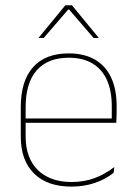

<svg xmlns="http://www.w3.org/2000/svg" viewBox="-20 -700 515 730"><path d="M251.5 9.5Q160 9.5 109.5 -40.2Q59 -90 59 -180.5V-292.5Q59 -392.5 105.8 -444.8Q152.5 -497 241.5 -497Q300 -497 340.8 -473.5Q381.5 -450 402.5 -405.2Q423.5 -360.5 423.5 -296.5V-279.5Q423.5 -268.5 423.2 -257.5Q423 -246.5 422 -233H405Q405 -250.5 405 -266.5Q405 -282.5 405 -296Q405 -355.5 386.2 -396.5Q367.5 -437.5 331 -459Q294.5 -480.5 241.5 -480.5Q161.5 -480.5 119.5 -432.5Q77.5 -384.5 77.5 -292.5V-243.5V-239.5V-181Q77.5 -140 89.2 -108Q101 -76 123.5 -53.8Q146 -31.5 178.5 -19.8Q211 -8 252 -8Q299.5 -8 339.5 -22.8Q379.5 -37.5 414.5 -65L412 -43Q382.5 -19 341.5 -4.8Q300.5 9.5 251.5 9.5ZM67.5 -233V-249.5H415.5V-233ZM228.5 -680H253.5L355.5 -556V-555.5H336L242.5 -664H239.5L146 -555.5H126.5V-556Z"/></svg>

Font: Anek Odia Thin
Style: Regular
Weight: 250
Version: Version 1.003